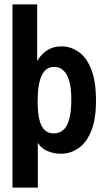

<svg xmlns="http://www.w3.org/2000/svg" viewBox="-20 -691 478 878"><path d="M37 167V-671H150V-412Q190 -479 260 -479Q304 -479 340 -453.5Q376 -428 397.5 -373.5Q419 -319 419 -231Q419 -145 397 -91.5Q375 -38 338.5 -13Q302 12 259 12Q226 12 197.5 0Q169 -12 153 -38V167ZM225 -81Q249 -81 267 -94.5Q285 -108 295.5 -142Q306 -176 306 -237Q306 -312 285.5 -348.5Q265 -385 229 -385Q190 -386 171 -346.5Q152 -307 152 -224Q153 -147 171 -114Q189 -81 225 -81Z"/></svg>

Font: Inconsolata SemiCondensed ExtraBold
Style: Regular
Weight: 800
Width: 4
Monospace: yes
Designer: Raph Levien, Cyreal, Brenton Simpson
Foundry: Raph Levien, Cyreal, Google
Version: Version 3.100; ttfautohint (v1.8.4.7-5d5b)